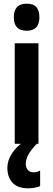

<svg xmlns="http://www.w3.org/2000/svg" viewBox="-20 -781 290 1043"><path d="M125 -761Q162 -761 178 -742Q194 -723 194 -687Q194 -614 125 -614Q55 -614 55 -687Q55 -761 125 -761ZM189 -546V0H60V-546ZM120 109Q120 129 131 142Q142 155 161 155Q175 155 183.5 152Q192 149 198 146V230Q188 234 171.5 238Q155 242 134 242Q76 242 48 211.5Q20 181 20 131Q20 90 45.5 51.5Q71 13 110 -11L180 0Q148 33 134 59Q120 85 120 109Z"/></svg>

Font: Noto Sans Sinhala UI ExtraCondensed
Style: Bold
Weight: 700
Width: 2
Designer: Jelle Bosma - Monotype Design Team
Foundry: Monotype Imaging Inc.
Version: Version 2.006; ttfautohint (v1.8.4.7-5d5b)